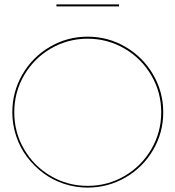

<svg xmlns="http://www.w3.org/2000/svg" viewBox="-20 -850 798 874"><path d="M522 -820.8H236.8V-830.1H522ZM546.9 -628.9Q469.7 -673.8 378.9 -673.8Q288.1 -673.8 211.2 -628.9Q134.3 -584 89.6 -507.1Q44.9 -430.2 44.9 -338.9Q44.9 -247.6 89.6 -170.7Q134.3 -93.8 211.2 -48.8Q288.1 -3.9 378.9 -3.9Q469.7 -3.9 546.9 -48.8Q624 -93.8 668.9 -170.9Q713.9 -248 713.9 -338.9Q713.9 -429.7 668.9 -506.8Q624 -584 546.9 -628.9ZM378.9 3.9Q323.2 3.9 271 -13.4Q218.8 -30.8 176.5 -62.5Q134.3 -94.2 102.5 -136.5Q70.8 -178.7 53.5 -231Q36.1 -283.2 36.1 -338.9Q36.1 -431.6 82 -511Q127.9 -590.3 207 -636.7Q286.1 -683.1 378.9 -683.1Q471.7 -683.1 551 -636.7Q630.4 -590.3 676.8 -511Q723.1 -431.6 723.1 -338.9Q723.1 -246.1 676.8 -167Q630.4 -87.9 551 -42Q471.7 3.9 378.9 3.9Z"/></svg>

Font: Rawengulk
Style: Ultralight
Weight: 200
Version: Version 0.92